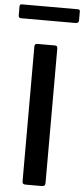

<svg xmlns="http://www.w3.org/2000/svg" viewBox="-70 -976 442 1009"><g transform="rotate(5 151.0 -471.0)"><path d="M196 -742Q209 -742 209 -727V-19Q209 -8 204.5 -4Q200 0 188 0H106Q96 0 92 -3.5Q88 -7 88 -16V-727Q88 -742 102 -742ZM310 -884Q310 -869 292 -869H5Q-8 -869 -8 -883V-930Q-8 -942 2 -942H300Q310 -942 310 -931Z"/></g></svg>

Font: Libre Franklin Medium
Style: Regular
Weight: 500
Designer: Pablo Impallari, Rodrigo Fuenzalida
Foundry: Impallari Type
Version: Version 1.002; ttfautohint (v1.5)